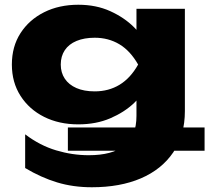

<svg xmlns="http://www.w3.org/2000/svg" viewBox="-20 -608 898 809"><path d="M266 -71H842V27H266ZM555 -120V-245L562 -269V-409L555 -430V-571H759V-140Q759 -38 710 34Q661 106 573.5 143.5Q486 181 367 181Q288 181 220.5 160.5Q153 140 86 100V-42Q148 5 216.5 25.5Q285 46 354 46Q452 46 503.5 6.5Q555 -33 555 -120ZM310 -84Q229 -84 166 -115.5Q103 -147 66.5 -204Q30 -261 30 -336Q30 -412 66.5 -468.5Q103 -525 166 -556.5Q229 -588 310 -588Q385 -588 444.5 -561Q504 -534 545 -493Q586 -452 607.5 -409Q629 -366 629 -334Q629 -299 607.5 -256Q586 -213 545 -174Q504 -135 444.5 -109.5Q385 -84 310 -84ZM379 -223Q438 -223 484 -251Q530 -279 562 -336Q529 -394 483 -421.5Q437 -449 379 -449Q335 -449 302.5 -435.5Q270 -422 253 -396.5Q236 -371 236 -336Q236 -302 253 -276.5Q270 -251 302 -237Q334 -223 379 -223Z"/></svg>

Font: Unbounded
Style: Bold
Weight: 700
Designer: Luke Prowse, Jean-Baptiste Morizot, Fátima Lázaro, Florian Runge
Foundry: NaN
Version: Version 1.700